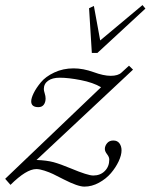

<svg xmlns="http://www.w3.org/2000/svg" viewBox="-61 -710 582 742"><path d="M293.9 -505.4 283.2 -678.2 301.8 -687 326.2 -553.7 489.7 -690.4 501 -676.8 315.4 -505.4ZM408.7 -128.9Q408.7 -110.4 397.5 -86.4Q386.2 -62.5 367.7 -40.8Q349.1 -19 321.5 -3.9Q293.9 11.2 265.1 11.2Q239.7 11.2 185.5 -16.6Q158.2 -30.8 143.8 -37.6Q129.4 -44.4 110.8 -50.5Q92.3 -56.6 79.1 -56.6Q41 -56.6 -20.5 4.4L-41 -19L329.6 -373Q298.8 -391.1 251.2 -400.4Q203.6 -409.7 169.9 -409.7Q141.1 -409.7 124.8 -397.9Q108.4 -386.2 108.4 -365.7Q108.4 -359.9 111.8 -349.1Q115.2 -338.4 115.2 -329.6Q115.2 -314.9 108.2 -305.4Q101.1 -295.9 87.4 -295.9Q59.6 -295.9 59.6 -318.4Q59.6 -330.6 69.1 -350.1Q78.6 -369.6 96.9 -391.8Q115.2 -414.1 148.9 -429.9Q182.6 -445.8 223.6 -445.8Q260.3 -445.8 300.8 -431.2Q339.4 -417 366.7 -417Q395.5 -417 408.7 -429.7L437.5 -456.1L453.1 -440.9L80.1 -91.8Q119.6 -90.3 145.8 -83.3Q171.9 -76.2 212.9 -59.1Q278.3 -31.7 299.3 -31.7Q326.7 -31.7 344 -49.1Q361.3 -66.4 361.3 -93.3Q361.3 -103 352.8 -114Q344.2 -125 344.2 -134.3Q344.2 -146 352.8 -156.5Q361.3 -167 377 -167Q392.6 -167 400.6 -156Q408.7 -145 408.7 -128.9Z"/></svg>

Font: Elstob ExtraLight
Style: Italic
Weight: 200
Italic angle: -20°
Designer: Peter S. Baker
Version: Version 1.015